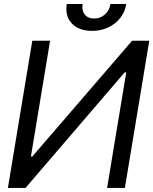

<svg xmlns="http://www.w3.org/2000/svg" viewBox="-20 -929 758 949"><path d="M139.6 -727.5H227.5L132.8 -155.3H139.6L632.8 -727.5H717.8L597.2 0H509.3L604 -571.3H596.2L106 0H19ZM435.1 -776.4Q369.6 -776.4 335 -813.2Q300.3 -850.1 310.1 -909.2H388.2Q383.3 -877.4 398.9 -857.4Q414.6 -837.4 445.3 -837.4Q476.1 -837.4 498.5 -857.4Q521 -877.4 525.9 -909.2H604Q597.7 -869.6 574 -839.8Q550.3 -810.1 514.6 -793.2Q479 -776.4 435.1 -776.4Z"/></svg>

Font: Inter Tight
Style: Italic
Weight: 400
Italic angle: -9.39999°
Designer: Rasmus Andersson
Foundry: rsms
Version: Version 3.002